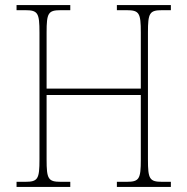

<svg xmlns="http://www.w3.org/2000/svg" viewBox="-20 -734 736 754"><path d="M45 0H256V-20H219C169 -20 163 -31 163 -108V-361H533V-108C533 -31 527 -20 477 -20H439V0H651V-20H617C567 -20 561 -31 561 -108V-606C561 -683 567 -694 617 -694H651V-714H439V-694H477C527 -694 533 -683 533 -606V-386H163V-606C163 -683 169 -694 219 -694H256V-714H45V-694H79C129 -694 135 -683 135 -606V-108C135 -31 129 -20 79 -20H45Z"/></svg>

Font: Noto Serif Sinhala SemiCondensed Thin
Style: Regular
Weight: 100
Width: 4
Designer: Jelle Bosma - Monotype Design Team
Foundry: Monotype Imaging Inc.
Version: Version 2.007